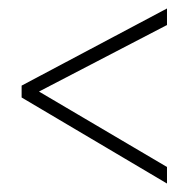

<svg xmlns="http://www.w3.org/2000/svg" viewBox="-20 -663 445 453"><path d="M374 -230V-269L72 -447L374 -604V-643L31 -461V-433Z"/></svg>

Font: Noto Sans Kannada UI ExtraCondensed ExtraLight
Style: Regular
Weight: 200
Width: 2
Designer: Jelle Bosma - Monotype Design Team
Foundry: Monotype Imaging Inc.
Version: Version 2.005